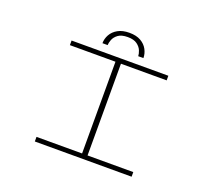

<svg xmlns="http://www.w3.org/2000/svg" viewBox="-142 -1063 1385 1251"><g transform="rotate(20 550.0 -438.0)"><path d="M214.5 0V-32H530.5V-668H214.5V-700H885.5V-668H568.5V-32H885.5V0ZM552.5 -876.5Q600.5 -876.5 631.8 -858.5Q663 -840.5 678.2 -812Q693.5 -783.5 693.5 -752.5H657.5Q657.5 -768 648.8 -790.2Q640 -812.5 617 -829.5Q594 -846.5 551.5 -846.5Q508.5 -846.5 485.5 -829.5Q462.5 -812.5 454 -790.2Q445.5 -768 445.5 -752.5H409.5Q409.5 -783.5 425.2 -812Q441 -840.5 472.8 -858.5Q504.5 -876.5 552.5 -876.5Z"/></g></svg>

Font: Trispace Expanded Thin
Style: Regular
Weight: 100
Width: 7
Designer: Tyler Finck
Foundry: Etcetera Type Company
Version: Version 1.210; ttfautohint (v1.8.3)